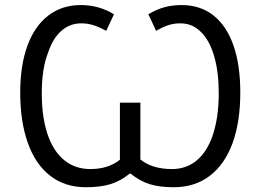

<svg xmlns="http://www.w3.org/2000/svg" viewBox="-20 -745 1049 774"><path d="M61.5 -372.1Q61.5 -481.4 90.6 -560.8Q119.6 -640.1 174.8 -682.4Q230 -724.6 305.7 -724.6Q378.9 -724.6 439.5 -687.5L408.2 -620.6Q376.5 -637.7 354 -644.3Q331.5 -650.9 307.6 -650.9Q262.2 -650.9 227.8 -621.1Q193.4 -591.3 174.3 -534.2Q148.4 -469.2 148.4 -369.1Q148.4 -263.7 176.3 -190.9Q200.2 -128.9 242.9 -96.2Q285.6 -63.5 344.2 -63.5Q416.5 -63.5 463.4 -101.1V-331.1H545.9V-102.1Q593.8 -63.5 673.3 -63.5Q730.5 -63.5 771.7 -97.2Q813 -130.9 835.9 -194.8Q861.8 -268.1 861.8 -369.1Q861.8 -454.6 843.5 -517.8Q825.2 -581.1 791.5 -614.7Q756.3 -650.9 707.5 -650.9Q680.2 -650.9 657.7 -643.3Q635.3 -635.7 609.4 -620.6L578.1 -687.5Q610.4 -707 642.6 -715.8Q674.8 -724.6 711.9 -724.6Q787.1 -724.6 840.1 -683.1Q893.1 -641.6 920.9 -562.5Q948.7 -483.4 948.7 -372.1Q948.7 -253.9 917.5 -168.2Q886.2 -82.5 825.9 -36.4Q765.6 9.8 680.2 9.8Q622.6 9.8 583 -2.7Q543.5 -15.1 505.4 -45.9H503.9Q465.8 -15.1 425.5 -2.7Q385.3 9.8 326.2 9.8Q241.7 9.8 182.4 -36.4Q123 -82.5 92.3 -168.5Q61.5 -254.4 61.5 -372.1Z"/></svg>

Font: Viking Open Sans
Style: Regular
Weight: 400
Foundry: Ascender Corporation
Version: Version 2.001